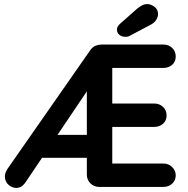

<svg xmlns="http://www.w3.org/2000/svg" viewBox="-20 -919 924 944"><path d="M197 -256H425L407 -218V-507L428 -501L103 -19Q85 5 60 5Q41 5 23.5 -9Q6 -23 4 -48Q3 -68 17 -89L425 -674Q436 -689 450.5 -694.5Q465 -700 481 -700H783Q809 -700 826.5 -683.5Q844 -667 844 -641Q844 -616 826.5 -600.5Q809 -585 783 -585H522L532 -594V-391L523 -410H738Q764 -410 781.5 -393.5Q799 -377 799 -351Q799 -326 781.5 -310.5Q764 -295 738 -295H522L532 -310V-89L522 -115H783Q809 -115 826.5 -97.5Q844 -80 844 -57Q844 -32 826.5 -16Q809 0 783 0H468Q442 0 424.5 -17.5Q407 -35 407 -61V-156L432 -143H138ZM597 -738Q578 -738 566.5 -748Q555 -758 555 -774Q555 -781 558.5 -787.5Q562 -794 569 -801L655 -877Q666 -886 678.5 -892.5Q691 -899 704 -899Q721 -899 739 -886Q757 -873 757 -850Q757 -835 747.5 -820.5Q738 -806 720 -797L620 -744Q614 -740 608 -739Q602 -738 597 -738Z"/></svg>

Font: zvoove
Style: Bold
Weight: 700
Designer: Vernon Adams (Nunito) & Andrew Paglinawan (Quicksand)
Foundry: zvoove
Version: Version 3.006